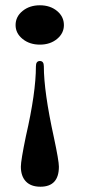

<svg xmlns="http://www.w3.org/2000/svg" viewBox="-20 -465 326 727"><path d="M133 242Q97 242 78 222Q59 202 59 166Q59 143 78 51Q116 -114 116 -214Q116 -234 131 -234Q146 -234 146 -214Q146 -118 184 55Q203 144 203 166Q203 242 133 242ZM39 -370Q39 -402 65.5 -423.5Q92 -445 131 -445Q170 -445 196 -423.5Q222 -402 222 -370Q222 -339 196 -317.5Q170 -296 131 -296Q92 -296 65.5 -317.5Q39 -339 39 -370Z"/></svg>

Font: UnnaBold
Style: Bold
Weight: 700
Designer: Jorge de Buen Unna
Foundry: Omnibus-Type
Version: Version 2.008;hotconv 1.0.109;makeotfexe 2.5.65596